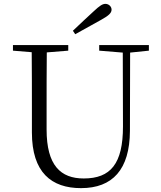

<svg xmlns="http://www.w3.org/2000/svg" viewBox="-20 -958 832 993"><path d="M357 -799 369 -781C415 -806 460 -831 504 -856C544 -878 557 -892 557 -908C557 -924 543 -938 525 -938C510 -938 495 -928 465 -900C432 -869 393 -834 357 -799ZM493 -696 615 -686 616 -304C616 -111 552 -35 413 -35C294 -35 221 -102 221 -288V-389C221 -491 221 -589 222 -687L333 -696V-725H47V-696L144 -688C145 -589 145 -489 145 -389V-273C145 -66 246 15 399 15C562 15 651 -81 652 -281L653 -686L750 -696V-725H493Z"/></svg>

Font: Noto Serif SC Light
Style: Regular
Weight: 300
Designer: Ryoko NISHIZUKA 西塚涼子 (kana & ideographs); Frank Grießhammer (Latin, Greek & Cyrillic); Wenlong ZHANG 张文龙 (bopomofo); San
Foundry: Adobe
Version: Version 2.001;hotconv 1.1.0;makeotfexe 2.6.0